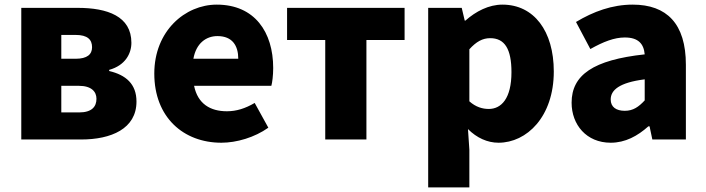

<svg xmlns="http://www.w3.org/2000/svg" viewBox="-20 -603 3050 830"><path d="M72 0H331C460 0 570 -46 570 -164C570 -240 524 -279 452 -296V-301C521 -320 548 -371 548 -418C548 -533 444 -569 316 -569H72ZM245 -349V-452H307C358 -452 378 -432 378 -399C378 -368 357 -349 307 -349ZM245 -117V-232H321C375 -232 397 -207 397 -176C397 -142 377 -117 322 -117Z M937 14C1003 14 1081 -9 1140 -51L1081 -158C1040 -134 1002 -122 961 -122C889 -122 835 -154 819 -232H1153C1157 -246 1161 -277 1161 -309C1161 -464 1081 -583 917 -583C780 -583 647 -469 647 -285C647 -96 773 14 937 14ZM816 -349C828 -416 871 -447 920 -447C985 -447 1010 -405 1010 -349Z M1386 0H1564V-430H1729V-569H1221V-430H1386Z M1831 207H2009V44L2003 -45C2041 -7 2087 14 2135 14C2257 14 2374 -98 2374 -294C2374 -469 2288 -583 2152 -583C2093 -583 2037 -554 1992 -514H1989L1976 -569H1831ZM2093 -132C2066 -132 2037 -140 2009 -165V-390C2039 -423 2066 -438 2099 -438C2162 -438 2191 -391 2191 -291C2191 -177 2147 -132 2093 -132Z M2620 14C2683 14 2736 -15 2783 -57H2788L2800 0H2945V-323C2945 -501 2862 -583 2715 -583C2626 -583 2545 -553 2470 -508L2532 -391C2589 -423 2636 -441 2681 -441C2739 -441 2763 -414 2767 -368C2545 -344 2451 -279 2451 -159C2451 -64 2515 14 2620 14ZM2681 -124C2644 -124 2620 -140 2620 -173C2620 -213 2656 -246 2767 -260V-169C2741 -141 2717 -124 2681 -124Z"/></svg>

Font: Noto Sans HK Black
Style: Regular
Weight: 900
Designer: Ryoko NISHIZUKA 西塚涼子 (kana, bopomofo & ideographs); Paul D. Hunt (Latin, Greek & Cyrillic); Sandoll Communications 산돌커뮤니
Foundry: Adobe
Version: Version 2.004;hotconv 1.0.118;makeotfexe 2.5.65603